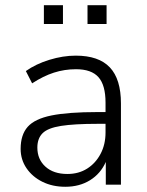

<svg xmlns="http://www.w3.org/2000/svg" viewBox="-20 -707 562 735"><path d="M230 8Q181 8 142.5 -11Q104 -30 81.5 -63Q59 -96 59 -137Q59 -191 86 -221.5Q113 -252 177 -265Q241 -278 353 -278H384V-314Q384 -381 357 -411.5Q330 -442 271 -442Q227 -442 186.5 -429Q146 -416 103 -388L79 -435Q117 -462 169 -478Q221 -494 270 -494Q358 -494 400.5 -449Q443 -404 443 -311V0H385V-87Q365 -42 324.5 -17Q284 8 230 8ZM238 -41Q281 -41 313.5 -61.5Q346 -82 365 -118Q384 -154 384 -200V-233H354Q264 -233 213.5 -225Q163 -217 143 -197Q123 -177 123 -142Q123 -97 154 -69Q185 -41 238 -41ZM315 -615V-687H388V-615ZM148 -615V-687H221V-615Z"/></svg>

Font: Nunito Sans Light
Style: Regular
Weight: 300
Designer: Vernon Adams
Foundry: Vernon Adams
Version: Version 3.101; ttfautohint (v1.8.4.7-5d5b);gftools[0.9.27]